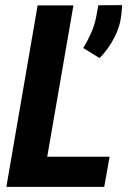

<svg xmlns="http://www.w3.org/2000/svg" viewBox="-20 -732 504 752"><path d="M409.2 -118.2 388.2 0H101.1L121.6 -118.2ZM267.6 -710.9 144.5 0H4.9L127.4 -710.9ZM458.5 -711.9 455.6 -677.2Q450.7 -628.4 427.5 -584Q404.3 -539.6 370.1 -504.4L306.2 -543.9Q324.2 -574.2 337.6 -604.5Q351.1 -634.8 357.4 -669.4L365.2 -711.4Z"/></svg>

Font: Roboto Condensed
Style: Bold Italic
Weight: 700
Italic angle: -12°
Designer: Christian Robertson
Foundry: Google
Version: Version 3.0